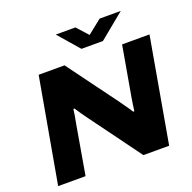

<svg xmlns="http://www.w3.org/2000/svg" viewBox="-150 -1035 1187 1185"><g transform="rotate(-20 443.5 -442.0)"><path d="M33 0 155 -687H325L568 -357Q575 -347 585.5 -332Q596 -317 607 -301.5Q618 -286 626 -273L633 -274Q635 -292 638.5 -314.5Q642 -337 645 -356L703 -687H883L762 0H593L350 -331Q336 -350 319 -374.5Q302 -399 291 -416L284 -415Q282 -398 278 -372.5Q274 -347 269 -324L213 0ZM766 -884 599 -747H458L339 -884H468L561 -781H498L627 -884Z"/></g></svg>

Font: Archivo SemiExpanded ExtraBold
Style: Italic
Weight: 800
Width: 6
Italic angle: -10°
Designer: Hector Gatti
Foundry: Omnibus-Type
Version: Version 2.001